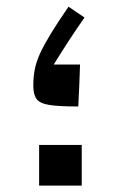

<svg xmlns="http://www.w3.org/2000/svg" viewBox="-20 -582 362 588"><path d="M219.7 -255.9Q161.1 -255.9 131.6 -260.5Q102.1 -265.1 92 -278.8Q82 -292.5 82 -319.3Q82 -345.7 86.4 -368.9Q90.8 -392.1 102.5 -418Q114.3 -443.8 135.3 -478.3Q156.2 -512.7 189.9 -561.5L238.8 -528.3Q214.8 -494.1 191.9 -459Q168.9 -423.8 144.5 -384.3H225.1Q224.1 -354 222.9 -323Q221.7 -292 219.7 -255.9ZM99.8 -138.2H230.3V-13.6H99.8Z"/></svg>

Font: Pinar-DS3-FD SemiBold
Style: Regular
Weight: 600
Designer: Amin Abedi
Version: Version 3.000